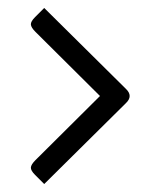

<svg xmlns="http://www.w3.org/2000/svg" viewBox="-20 -587 389 482"><path d="M91 -567 68 -544Q57 -533 57.5 -525.5Q58 -518 69 -507L231 -346L69 -185Q58 -174 57.5 -166.5Q57 -159 68 -148L91 -125L296 -328Q315 -346 296 -364Z"/></svg>

Font: Rationale
Style: Regular
Weight: 400
Designer: Cyreal (www.cyreal.org)
Foundry: Cyreal (www.cyreal.org)
Version: Version 1.011